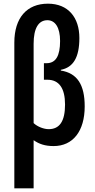

<svg xmlns="http://www.w3.org/2000/svg" viewBox="-20 -785 516 1045"><path d="M241 -765C126 -765 58 -688 58 -553V240H163V-22C193 -1 225 10 272 10C377 10 441 -71 441 -206C441 -323 401 -387 311 -401V-405C379 -418 412 -473 412 -578C412 -690 351 -765 241 -765ZM238 -675C280 -675 307 -636 307 -562C307 -481 284 -441 233 -441H219V-351H238C302 -351 334 -304 334 -216C334 -126 305 -82 245 -82C219 -82 184 -95 163 -115V-547C163 -630 189 -675 238 -675Z"/></svg>

Font: Noto Sans Display Condensed Medium
Style: Regular
Weight: 500
Width: 3
Designer: Monotype Design Team
Foundry: Monotype Imaging Inc.
Version: Version 1.900